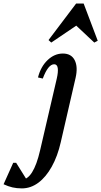

<svg xmlns="http://www.w3.org/2000/svg" viewBox="-186 -793 562 1064"><path d="M-64.7 251Q-93.1 251 -116.9 245.5Q-140.6 239.9 -166.2 228.1L-112.8 109.2H-96.5L-23.7 225.6H-68.6V203.4Q-34.6 203.4 -8.4 162Q17.7 120.6 36.3 39.7L128.3 -356.1Q137.3 -394.9 134 -415.9Q130.7 -436.9 114.2 -436.9Q80.7 -436.9 51.1 -357.7L24.5 -363.8Q39.8 -423.9 77.9 -460.1Q115.9 -496.3 162.4 -496.3Q209.2 -496.3 228 -459.3Q246.8 -422.2 232.8 -361.1L150.9 -5.7Q133.1 72.9 100.8 130.6Q68.6 188.4 26.4 219.7Q-15.9 251 -64.7 251ZM98 -557.1 82.9 -571 235.8 -773.3H277.6L355.6 -567.2L336.5 -557.1L227.3 -659.6H249.5Z"/></svg>

Font: Platypi Light
Style: Italic
Weight: 300
Italic angle: -13°
Designer: David Sargent
Foundry: Bolt Cutter Type
Version: Version 1.200